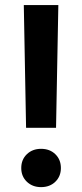

<svg xmlns="http://www.w3.org/2000/svg" viewBox="-20 -748 332 776"><path d="M85.4 -231.4 76.2 -727.5H215.8L206.5 -231.4ZM146 8.3Q111.3 8.3 88.6 -13.4Q65.9 -35.2 65.9 -68.8Q65.9 -103 88.6 -124.8Q111.3 -146.5 146 -146.5Q181.2 -146.5 203.6 -124.8Q226.1 -103 226.1 -68.8Q226.1 -35.2 203.6 -13.4Q181.2 8.3 146 8.3Z"/></svg>

Font: Inter Tight SemiBold
Style: Regular
Weight: 600
Designer: Rasmus Andersson
Foundry: rsms
Version: Version 3.004; ttfautohint (v1.8.4.7-5d5b)